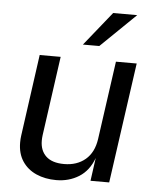

<svg xmlns="http://www.w3.org/2000/svg" viewBox="-53 -779 674 834"><g transform="rotate(5 284.0 -362.0)"><path d="M53 -139Q53 -155 55 -169L104.5 -525H196L147.5 -178.5Q146 -166.5 146 -155.5Q146 -112 172.5 -87.2Q199 -62.5 251 -62.5Q307 -62.5 343.8 -93.5Q380.5 -124.5 389 -183.5L437 -525H527.5L453.5 0H372L386 -100.5Q365.5 -44.5 322 -17.2Q278.5 10 223 10Q174.5 10 136 -7Q97.5 -24 75.2 -57.5Q53 -91 53 -139ZM511.5 -734.5 359 -586.5H287.5L406.5 -734.5Z"/></g></svg>

Font: 1883 Sans
Style: Italic
Weight: 400
Italic angle: -8°
Designer: 1883 Sans project is a fork of Public Sans.
Version: Version 1.009